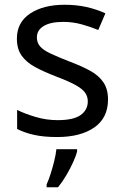

<svg xmlns="http://www.w3.org/2000/svg" viewBox="-20 -566 519 807"><path d="M434 -148Q434 -70 376 -30Q318 10 220 10Q164 10 123.5 1Q83 -8 52 -24V-104Q84 -88 129.5 -74.5Q175 -61 222 -61Q289 -61 319 -82.5Q349 -104 349 -140Q349 -160 338 -176Q327 -192 298.5 -208Q270 -224 217 -244Q165 -264 128 -284Q91 -304 71 -332Q51 -360 51 -404Q51 -472 106.5 -509Q162 -546 252 -546Q301 -546 343.5 -536.5Q386 -527 423 -510L393 -440Q359 -454 322 -464Q285 -474 246 -474Q192 -474 163.5 -456.5Q135 -439 135 -409Q135 -387 148 -371.5Q161 -356 191.5 -341.5Q222 -327 273 -307Q324 -288 360 -268Q396 -248 415 -219.5Q434 -191 434 -148ZM304 70Q300 88 287.5 115.5Q275 143 258.5 171Q242 199 224 221H176V209Q184 192 192.5 165.5Q201 139 208 110.5Q215 82 217 61H304Z"/></svg>

Font: Noto Sans Gunjala Gondi
Style: Regular
Weight: 400
Designer: Ek Type
Foundry: Ek Type
Version: Version 1.004